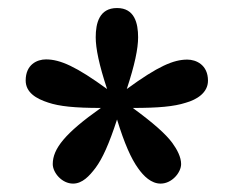

<svg xmlns="http://www.w3.org/2000/svg" viewBox="-20 -736 573 471"><path d="M242.7 -517.6C167.5 -572.3 127.9 -590.3 92.8 -590.3C70.8 -590.3 43 -577.6 43 -538.6C43 -508.8 69.3 -493.7 98.1 -484.4C125.5 -475.1 163.6 -471.2 227.5 -471.2C139.6 -409.2 109.4 -371.1 109.4 -333.5C109.4 -312.5 131.8 -285.6 159.2 -285.6C182.1 -285.6 199.2 -304.2 214.4 -324.2C231.4 -347.2 247.6 -382.8 267.1 -442.9C285.2 -383.8 301.8 -346.7 318.8 -323.2C332.5 -303.7 351.1 -285.6 374 -285.6C401.9 -285.6 424.3 -313 424.3 -333.5C424.3 -350.6 414.6 -369.1 402.8 -385.3C386.7 -407.2 356.4 -434.1 305.7 -471.2C368.2 -471.2 406.7 -474.6 435.5 -483.9C463.4 -491.7 490.2 -508.8 490.2 -538.1C490.2 -577.1 460.9 -589.8 439.5 -589.8C405.8 -589.8 367.7 -573.7 291 -517.6C310.5 -576.7 318.8 -616.7 318.8 -644.5C318.8 -679.2 310.1 -716.3 267.1 -716.3C223.6 -716.3 214.8 -679.2 214.8 -644.5C214.8 -617.2 223.1 -576.7 242.7 -517.6Z"/></svg>

Font: Parastoo
Style: Bold
Weight: 700
Foundry: Saber Rastikerdar (saber.rastikerdar@gmail.com)
Version: Version 2.0.1